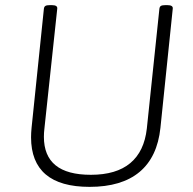

<svg xmlns="http://www.w3.org/2000/svg" viewBox="-20 -722 752 748"><path d="M329 6Q215 6 158 -42.5Q101 -91 101 -187Q101 -196 101.5 -205Q102 -214 103 -224L151 -688Q152 -696 157 -699Q162 -702 174 -702H182Q205 -702 203 -688L153 -221Q152 -213 151.5 -205Q151 -197 151 -189Q151 -115 196.5 -78Q242 -41 334 -41Q433 -41 487.5 -86.5Q542 -132 552 -221L601 -688Q602 -696 607 -699Q612 -702 624 -702H632Q655 -702 653 -688L605 -224Q593 -110 523.5 -52Q454 6 329 6Z"/></svg>

Font: Asap ExtraLight
Style: Italic
Weight: 250
Italic angle: -6°
Version: Version 3.001